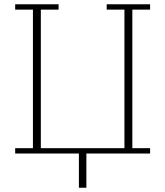

<svg xmlns="http://www.w3.org/2000/svg" viewBox="-20 -718 773 898"><path d="M349 0H51V-25H134V-673H51V-698H254V-673H171V-25H562V-673H479V-698H682V-673H599V-25H682V0H384V160H349Z"/></svg>

Font: IBM Plex Serif ExtLt
Style: Regular
Weight: 200
Designer: Mike Abbink, Paul van der Laan, Pieter van Rosmalen
Foundry: Bold Monday
Version: Version 3.001